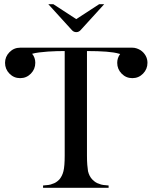

<svg xmlns="http://www.w3.org/2000/svg" viewBox="-20 -894 727 914"><path d="M552 -637Q550 -638 548 -638Q525 -645 486.5 -648Q448 -651 394 -651V-153Q394 -128 395.5 -109.5Q397 -91 399 -79Q405 -54 420 -39Q436 -23 452 -19Q460 -15 471.5 -13.5Q483 -12 497 -11V0H185V-11Q199 -12 210.5 -13.5Q222 -15 230 -19Q246 -23 262 -39Q276 -55 282 -79Q288 -103 288 -153V-651Q271 -651 250 -650.5Q229 -650 208 -648.5Q187 -647 167 -644.5Q147 -642 133 -638Q148 -620 148 -595Q148 -565 127 -543.5Q106 -522 76 -522Q46 -522 25 -543.5Q4 -565 4 -595Q4 -624 25 -645.5Q46 -667 76 -667H610Q621 -667 631 -663.5Q641 -660 649 -655Q664 -645 673 -629.5Q682 -614 682 -595Q682 -565 661 -543.5Q640 -522 610 -522Q580 -522 559 -543.5Q538 -565 538 -595Q538 -618 552 -637ZM210 -874H234L343 -803L452 -874H476L365 -752Q356 -741 343 -741Q330 -741 321 -752ZM210 -874H234L343 -803L452 -874H476L365 -752Q356 -741 343 -741Q330 -741 321 -752Z"/></svg>

Font: Wachinanga
Style: Regular
Weight: 400
Designer: deFharo
Foundry: deFharo
Version: Wachinanga: Version 2.001 2013